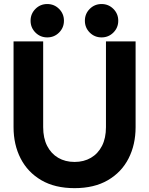

<svg xmlns="http://www.w3.org/2000/svg" viewBox="-20 -930 747 962"><path d="M196.3 -722.7H47.9V-293Q47.9 -205.1 83.4 -136Q118.9 -66.9 187 -27.1Q255.1 12.7 353.6 12.7Q452.1 12.7 520.4 -27.1Q588.8 -66.9 624.1 -136Q659.4 -205.1 659.4 -293V-722.7H510.9V-293Q510.9 -237.8 491 -198.9Q471 -160 435.5 -139.3Q400 -118.6 353.6 -118.6Q307.2 -118.6 271.7 -139.3Q236.2 -160 216.3 -198.9Q196.3 -237.8 196.3 -293ZM405.3 -826.2Q405.3 -791.3 429.6 -766.9Q454 -742.6 488.9 -742.6Q523.7 -742.6 548.1 -766.9Q572.5 -791.3 572.5 -826.2Q572.5 -861 548.1 -885.4Q523.7 -909.8 488.9 -909.8Q454 -909.8 429.6 -885.4Q405.3 -861 405.3 -826.2ZM133.2 -826.2Q133.2 -791.3 157.6 -766.9Q181.9 -742.6 216.8 -742.6Q251.7 -742.6 276 -766.9Q300.4 -791.3 300.4 -826.2Q300.4 -861 276 -885.4Q251.7 -909.8 216.8 -909.8Q181.9 -909.8 157.6 -885.4Q133.2 -861 133.2 -826.2Z"/></svg>

Font: Giphurs SC
Style: Regular
Weight: 400
Version: Version 0.920